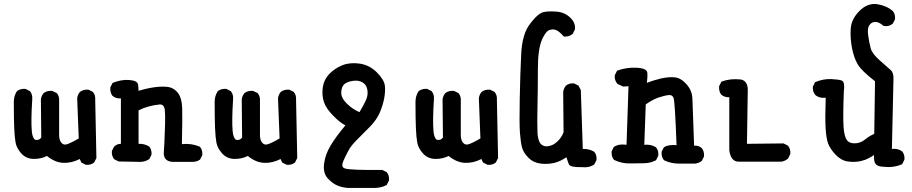

<svg xmlns="http://www.w3.org/2000/svg" viewBox="-20 -803 4540 956"><path d="M406.7 17.1 387.2 7.3 385.3 6.3 384.3 4.4 377 -11.2Q335.4 9.8 294.9 7.8Q253.4 5.9 213.9 -26.4Q184.6 -11.7 149.4 -11.7Q110.8 -11.7 86.4 -38.6Q63 -64.5 57.6 -92.8Q52.7 -119.6 50.8 -165.5Q48.8 -211.9 48.8 -295.9Q48.8 -324.7 63.5 -347.7L64 -348.6L64.9 -349.6Q82 -362.3 106 -360.4H106.9L107.9 -359.9L127.4 -350.1L128.9 -349.6L129.4 -348.6Q142.6 -333 140.6 -309.1Q133.8 -201.2 138.2 -152.8Q138.7 -147.9 139.2 -143.6Q139.6 -139.2 140.4 -135.5Q141.1 -131.8 142.1 -128.7Q143.1 -125.5 144 -122.8Q145 -120.1 146.2 -117.9Q147.5 -115.7 148.4 -114Q149.4 -112.3 150.6 -110.8Q151.9 -109.4 153.3 -108.4Q154.8 -107.4 156 -106.9Q157.2 -106.4 158.7 -106.4Q175.3 -104 185.5 -118.2L183.6 -307.6V-308.1Q186 -325.7 196.8 -338.9L197.3 -339.4L197.8 -339.8Q214.8 -352.5 238.8 -350.6H239.7L240.7 -350.1L261.2 -340.3L262.2 -339.8L263.2 -338.9Q276.4 -323.2 274.4 -299.3V-130.9Q274.4 -122.1 275.9 -114.5Q277.3 -106.9 280 -101.1Q282.7 -95.2 287.1 -90.8Q298.3 -78.1 318.4 -86.4Q326.2 -89.4 334.5 -93.5Q342.8 -97.7 352.3 -102.5Q361.8 -107.4 372.1 -113.8L364.3 -313.5V-314Q366.7 -331.5 377.4 -344.7L377.9 -345.2L378.4 -345.7Q395.5 -358.4 419.4 -356.4H420.4L421.4 -356L440.9 -346.2L442.4 -345.7L442.9 -344.7Q456.1 -329.1 454.1 -305.7L460 -17.6V-16.1L459.5 -15.1L449.7 4.4L449.2 5.9L448.2 6.3Q432.6 19.5 408.7 17.6H407.7Z M938.5 2.9H840.8Q836.9 2.9 833.5 2.4Q813 0 803.2 -13.2Q793.5 -26.4 795.9 -48.3Q796.4 -48.3 798.6 -94.7Q800.8 -141.1 802 -187.5Q803.2 -233.9 800.3 -257.3Q797.9 -272 791.5 -277.8Q785.2 -283.7 773.9 -282.7Q747.1 -280.3 719.2 -272.5Q693.4 -265.6 669.9 -253.4V-86.9Q684.6 -87.4 697.5 -84.2Q710.4 -81.1 721.7 -74.2L722.7 -73.7L723.1 -73.2Q736.3 -57.6 734.4 -33.7V-32.7L733.9 -31.7L724.1 -12.2L723.1 -10.7L721.7 -9.8Q699.2 4.9 669.4 2.9L572.3 1H570.8L569.8 0.5L550.3 -9.3L548.8 -9.8L548.3 -10.7Q535.2 -26.4 537.1 -50.3V-51.3L537.6 -52.2L547.4 -71.8L547.9 -72.8L548.8 -73.2Q562 -86.9 582 -86.9V-313Q558.1 -311.5 541.5 -324.7L540.5 -325.2L540 -325.7Q527.3 -342.8 529.3 -366.7V-367.7L529.8 -368.7L539.6 -388.2L540.5 -390.1L543 -391.1Q583 -407.2 622.1 -404.8Q664.1 -401.9 667.5 -382.3Q669.4 -369.6 669.9 -350.6Q673.8 -352.1 677.7 -353Q681.6 -354 685.5 -355.2Q689.5 -356.4 693.4 -357.4Q697.3 -358.4 701.2 -359.4Q705.1 -360.4 708.7 -361.1Q712.4 -361.8 716.1 -362.8Q719.7 -363.8 723.6 -364.5Q727.5 -365.2 731.2 -365.7Q734.9 -366.2 738.5 -366.9Q742.2 -367.7 745.6 -368.2Q786.1 -374 815.9 -370.1Q826.2 -368.7 835.2 -364.7Q844.2 -360.8 852.1 -354.5Q859.9 -348.1 866.7 -339.4Q885.7 -313.5 887.2 -263.7Q888.7 -217.3 885.7 -85.4Q910.2 -87.9 932.1 -84.7Q954.1 -81.5 974.1 -72.8L975.1 -72.3L976.1 -71.3Q989.3 -55.7 987.3 -31.7V-30.8L986.8 -29.8L977.1 -10.3L976.1 -8.8L975.1 -7.8Q960 2.9 938.5 2.9Z M1406.7 17.1 1387.2 7.3 1385.3 6.3 1384.3 4.4 1377 -11.2Q1335.4 9.8 1294.9 7.8Q1253.4 5.9 1213.9 -26.4Q1184.6 -11.7 1149.4 -11.7Q1110.8 -11.7 1086.4 -38.6Q1063 -64.5 1057.6 -92.8Q1052.7 -119.6 1050.8 -165.5Q1048.8 -211.9 1048.8 -295.9Q1048.8 -324.7 1063.5 -347.7L1064 -348.6L1064.9 -349.6Q1082 -362.3 1106 -360.4H1106.9L1107.9 -359.9L1127.4 -350.1L1128.9 -349.6L1129.4 -348.6Q1142.6 -333 1140.6 -309.1Q1133.8 -201.2 1138.2 -152.8Q1138.7 -147.9 1139.2 -143.6Q1139.6 -139.2 1140.4 -135.5Q1141.1 -131.8 1142.1 -128.7Q1143.1 -125.5 1144 -122.8Q1145 -120.1 1146.2 -117.9Q1147.5 -115.7 1148.4 -114Q1149.4 -112.3 1150.6 -110.8Q1151.9 -109.4 1153.3 -108.4Q1154.8 -107.4 1156 -106.9Q1157.2 -106.4 1158.7 -106.4Q1175.3 -104 1185.5 -118.2L1183.6 -307.6V-308.1Q1186 -325.7 1196.8 -338.9L1197.3 -339.4L1197.8 -339.8Q1214.8 -352.5 1238.8 -350.6H1239.7L1240.7 -350.1L1261.2 -340.3L1262.2 -339.8L1263.2 -338.9Q1276.4 -323.2 1274.4 -299.3V-130.9Q1274.4 -122.1 1275.9 -114.5Q1277.3 -106.9 1280 -101.1Q1282.7 -95.2 1287.1 -90.8Q1298.3 -78.1 1318.4 -86.4Q1326.2 -89.4 1334.5 -93.5Q1342.8 -97.7 1352.3 -102.5Q1361.8 -107.4 1372.1 -113.8L1364.3 -313.5V-314Q1366.7 -331.5 1377.4 -344.7L1377.9 -345.2L1378.4 -345.7Q1395.5 -358.4 1419.4 -356.4H1420.4L1421.4 -356L1440.9 -346.2L1442.4 -345.7L1442.9 -344.7Q1456.1 -329.1 1454.1 -305.7L1460 -17.6V-16.1L1459.5 -15.1L1449.7 4.4L1449.2 5.9L1448.2 6.3Q1432.6 19.5 1408.7 17.6H1407.7Z M1712.4 132.8Q1705.6 132.3 1698.7 131.3Q1691.9 130.4 1685.3 128.9Q1678.7 127.4 1672.4 125.2Q1666 123 1659.7 120.6Q1647.5 115.7 1635.5 106.7Q1623.5 97.7 1611.8 85Q1587.4 58.6 1593.8 11.2Q1599.6 -34.2 1626 -78.1Q1650.4 -119.6 1699.7 -178.7Q1692.4 -182.6 1685.1 -187.5Q1677.7 -192.4 1670.4 -198.2Q1663.1 -204.1 1655.5 -210.9Q1647.9 -217.8 1640.1 -226.1Q1604.5 -261.2 1593.3 -293.9Q1582 -326.7 1586.9 -366.2Q1592.3 -405.8 1619.6 -434.6Q1647 -462.9 1684.1 -478Q1722.2 -493.2 1771 -486.3Q1820.3 -479 1856.7 -442.4Q1893.1 -405.8 1896.5 -375.5Q1899.4 -346.2 1892.6 -311.5Q1885.7 -276.4 1870.6 -241.7Q1855.5 -206.5 1822.3 -172.4Q1789.6 -138.7 1760.7 -110.4Q1732.9 -83 1719.7 -61.5Q1715.3 -54.2 1710.7 -45.2Q1706.1 -36.1 1700.9 -25.9Q1695.8 -15.6 1690.4 -3.4Q1685.5 7.8 1684.6 15.6Q1683.6 23.4 1686.5 28.1Q1689.5 32.7 1695.8 35.2Q1718.8 44.9 1881.8 43H1883.3L1884.3 43.5L1903.8 53.2L1905.3 53.7L1905.8 54.7Q1918.9 70.3 1917 94.2V95.2L1916.5 96.2L1906.7 115.7L1905.8 117.7L1904.3 118.7Q1873.5 134.8 1833 132.8H1712.9ZM1770 -244.6Q1786.1 -272 1799.3 -298.3Q1806.6 -312.5 1809.1 -326.2Q1811.5 -339.8 1809.6 -353Q1807.6 -366.7 1802 -376.2Q1796.4 -385.7 1786.1 -392.1Q1766.1 -404.8 1737.3 -400.4Q1707.5 -396 1693.8 -383.3Q1687.5 -377.4 1683.6 -367.7Q1679.7 -357.9 1679.2 -343.3Q1677.7 -315.9 1707 -287.1Q1735.8 -258.8 1770 -244.6Z M2406.7 17.1 2387.2 7.3 2385.3 6.3 2384.3 4.4 2377 -11.2Q2335.4 9.8 2294.9 7.8Q2253.4 5.9 2213.9 -26.4Q2184.6 -11.7 2149.4 -11.7Q2110.8 -11.7 2086.4 -38.6Q2063 -64.5 2057.6 -92.8Q2052.7 -119.6 2050.8 -165.5Q2048.8 -211.9 2048.8 -295.9Q2048.8 -324.7 2063.5 -347.7L2064 -348.6L2064.9 -349.6Q2082 -362.3 2106 -360.4H2106.9L2107.9 -359.9L2127.4 -350.1L2128.9 -349.6L2129.4 -348.6Q2142.6 -333 2140.6 -309.1Q2133.8 -201.2 2138.2 -152.8Q2138.7 -147.9 2139.2 -143.6Q2139.6 -139.2 2140.4 -135.5Q2141.1 -131.8 2142.1 -128.7Q2143.1 -125.5 2144 -122.8Q2145 -120.1 2146.2 -117.9Q2147.5 -115.7 2148.4 -114Q2149.4 -112.3 2150.6 -110.8Q2151.9 -109.4 2153.3 -108.4Q2154.8 -107.4 2156 -106.9Q2157.2 -106.4 2158.7 -106.4Q2175.3 -104 2185.5 -118.2L2183.6 -307.6V-308.1Q2186 -325.7 2196.8 -338.9L2197.3 -339.4L2197.8 -339.8Q2214.8 -352.5 2238.8 -350.6H2239.7L2240.7 -350.1L2261.2 -340.3L2262.2 -339.8L2263.2 -338.9Q2276.4 -323.2 2274.4 -299.3V-130.9Q2274.4 -122.1 2275.9 -114.5Q2277.3 -106.9 2280 -101.1Q2282.7 -95.2 2287.1 -90.8Q2298.3 -78.1 2318.4 -86.4Q2326.2 -89.4 2334.5 -93.5Q2342.8 -97.7 2352.3 -102.5Q2361.8 -107.4 2372.1 -113.8L2364.3 -313.5V-314Q2366.7 -331.5 2377.4 -344.7L2377.9 -345.2L2378.4 -345.7Q2395.5 -358.4 2419.4 -356.4H2420.4L2421.4 -356L2440.9 -346.2L2442.4 -345.7L2442.9 -344.7Q2456.1 -329.1 2454.1 -305.7L2460 -17.6V-16.1L2459.5 -15.1L2449.7 4.4L2449.2 5.9L2448.2 6.3Q2432.6 19.5 2408.7 17.6H2407.7Z M2879.4 29.3Q2848.6 29.8 2832.5 26.6Q2816.4 23.4 2812 13.7Q2809.6 7.8 2806.6 -0.7Q2803.7 -9.3 2800.3 -20Q2785.2 -9.8 2770.5 -2.9Q2755.9 3.9 2741.2 7.8Q2709.5 15.6 2673.3 11.7Q2635.7 7.3 2611.3 -17.6Q2586.4 -42 2579.1 -69.3Q2572.3 -95.7 2568.8 -142.6Q2565.4 -189.5 2567.9 -313Q2570.3 -436.5 2575.2 -535.2Q2577.6 -585 2588.9 -622.8Q2600.1 -660.6 2620.6 -686Q2625.5 -692.4 2630.1 -698Q2634.8 -703.6 2639.2 -708.7Q2643.6 -713.9 2647.9 -718Q2652.3 -722.2 2656.5 -725.8Q2660.6 -729.5 2664.6 -732.2Q2668.5 -734.9 2672.4 -737.1Q2676.3 -739.3 2679.9 -740.7Q2683.6 -742.2 2687.5 -743.2Q2712.4 -748 2751 -745.1Q2790.5 -742.2 2818.4 -716.3Q2832.5 -703.1 2838.6 -688.2Q2844.7 -673.3 2842.8 -657.2V-656.2L2842.3 -655.8L2832.5 -636.2L2832 -635.3L2831.1 -634.3Q2822.3 -626.5 2811.8 -623.3Q2801.3 -620.1 2789.6 -621.1H2787.1L2785.6 -623Q2780.8 -628.4 2776.1 -633.1Q2771.5 -637.7 2767.3 -641.4Q2763.2 -645 2759 -647.7Q2754.9 -650.4 2751 -652.3Q2735.8 -659.7 2716.3 -653.8Q2710.9 -652.3 2704.8 -646.7Q2698.7 -641.1 2691.7 -630.4Q2684.6 -619.6 2678.2 -604.5Q2668.5 -582 2663.3 -545.7Q2658.2 -509.3 2658.2 -459.5Q2658.2 -358.4 2656.2 -273.9Q2654.3 -189.5 2656.2 -144.5Q2656.7 -129.9 2659.2 -118.2Q2661.6 -106.4 2665 -98.6Q2668.5 -90.8 2672.9 -85.9Q2680.7 -78.6 2689.7 -75.9Q2698.7 -73.2 2710 -75.2Q2715.8 -76.2 2721.7 -77.9Q2727.5 -79.6 2733.2 -82.5Q2738.8 -85.4 2744.1 -89.4Q2749.5 -93.3 2754.9 -98.1Q2775.9 -117.2 2786.1 -144.5L2784.2 -344.7V-345.2Q2786.6 -362.8 2797.4 -376L2797.9 -376.5Q2813.5 -389.6 2837.4 -387.7H2838.4L2839.4 -387.2L2858.9 -377.4L2860.8 -376.5L2861.8 -374.5L2871.6 -355L2872.1 -354V-352.5L2881.8 -61.5Q2897.9 -62 2911.6 -58.6Q2925.3 -55.2 2937.5 -47.9L2938.5 -47.4L2939 -46.9Q2952.1 -31.2 2950.2 -7.3V-6.3L2949.7 -5.4L2939.9 14.2L2939 15.6L2938 16.6Q2912.6 33.2 2879.4 29.3Z M3362.3 11.7Q3321.8 11.7 3287.6 -4.4L3286.6 -4.9L3285.6 -5.9Q3272.5 -21.5 3274.4 -46.4V-47.4L3274.9 -48.3L3284.7 -67.9L3285.6 -69.3L3287.1 -70.3Q3308.1 -84 3348.6 -80.1Q3340.8 -294.9 3334 -314.9Q3328.1 -331.5 3309.6 -329.6Q3298.8 -328.6 3285.6 -325.2Q3272.5 -321.8 3257.3 -316.9Q3247.6 -313.5 3237.5 -308.6Q3227.5 -303.7 3216.8 -297.4Q3206.1 -291 3195.3 -283.2L3188 -82Q3220.7 -85.4 3245.1 -70.3L3246.1 -69.8L3246.6 -69.3Q3259.8 -53.7 3257.8 -28.8V-27.8L3257.3 -26.9L3247.6 -7.3L3246.6 -5.4L3245.1 -4.4Q3231.4 2.4 3216.6 6.1Q3201.7 9.8 3185.5 9.8Q3154.3 9.8 3116.2 10.7Q3076.7 11.7 3038.6 -6.3L3037.6 -6.8L3036.6 -7.8Q3023.4 -23.4 3025.4 -48.3V-49.3L3025.9 -50.3L3035.6 -69.8L3036.6 -71.3L3038.1 -72.3Q3063 -87.9 3099.6 -82L3109.4 -373.5L3084.5 -372.1H3083L3081.5 -372.6L3056.2 -384.3L3055.2 -384.8L3054.2 -385.7Q3046.4 -394.5 3043.2 -405Q3040 -415.5 3041 -427.2V-428.2L3041.5 -429.2L3051.3 -448.7L3052.2 -451.2L3054.7 -451.7Q3098.6 -467.8 3147.5 -465.8Q3200.7 -463.9 3203.1 -440.9Q3203.6 -435.5 3203.6 -428Q3203.6 -420.4 3202.9 -411.1Q3202.1 -401.9 3200.7 -390.6Q3236.8 -404.3 3270.5 -412.1Q3309.1 -420.9 3339.4 -418Q3371.1 -414.6 3398.9 -382.8Q3408.2 -372.1 3414.6 -360.6Q3420.9 -349.1 3424.1 -336.7Q3427.2 -324.2 3427.7 -310.5Q3428.7 -273.4 3436 -77.6Q3447.3 -78.6 3456.5 -75.7Q3465.8 -72.8 3473.6 -65.9L3474.1 -65.4Q3487.3 -49.8 3485.4 -24.9V-23.9L3484.9 -22.9L3475.1 -3.4L3474.1 -2L3473.1 -1Q3458.5 9.8 3440.9 11.7H3440.4Z M3658.2 2Q3618.7 2 3611.3 -54.7V-55.2V-55.7V-318.8Q3589.4 -317.4 3572.8 -330.6L3571.8 -331.1L3571.3 -331.5Q3558.6 -348.6 3560.5 -372.6V-373.5L3561 -374.5L3570.8 -394L3571.8 -396.5L3574.2 -397Q3616.2 -413.1 3668.5 -407.2H3668.9Q3707 -399.4 3703.1 -344.2L3699.2 -86.9L3879.9 -88.9H3881.3L3882.3 -88.4L3901.9 -78.6L3903.3 -78.1L3903.8 -77.1Q3917 -61.5 3915 -37.6V-36.6L3914.6 -35.6L3904.8 -15.1L3904.3 -14.2L3903.3 -13.2Q3888.2 0 3868.7 2H3868.2Z M4377.4 27.3Q4343.8 25.9 4335.9 6.3Q4330.6 -7.3 4332 -31.2Q4319.8 -22.9 4308.8 -17.1Q4297.9 -11.2 4287.4 -7.3Q4276.9 -3.4 4266.6 -1Q4233.4 5.9 4200.7 1Q4167 -4.4 4139.2 -34.2Q4112.3 -63.5 4103 -89.4Q4093.8 -115.2 4090.8 -165.5Q4087.9 -213.9 4091.3 -316.4Q4062 -313 4041.5 -328.1L4041 -328.6L4040.5 -329.1Q4032.7 -337.9 4029.5 -348.4Q4026.4 -358.9 4027.3 -370.6V-371.6L4027.8 -372.6L4037.6 -392.1L4038.6 -394L4041 -395Q4081.1 -411.1 4119.6 -409.2Q4157.2 -407.2 4170.4 -402.3Q4180.2 -398.9 4182.4 -383.5Q4184.6 -368.2 4181.6 -347.2Q4176.8 -219.7 4180.2 -171.4Q4183.6 -124 4196.3 -106Q4208 -88.9 4235.8 -89.4Q4264.6 -89.8 4287.1 -108.4Q4310.5 -127.4 4333 -136.2L4336.9 -398.4Q4269.5 -450.7 4251 -482.4Q4241.2 -498.5 4234.1 -518.8Q4227.1 -539.1 4222.2 -564Q4212.9 -612.8 4215.8 -659.7Q4218.8 -707.5 4258.8 -748Q4279.3 -768.6 4301.5 -777.1Q4323.7 -785.6 4347.7 -782.2Q4394 -774.9 4424.8 -748.5L4425.3 -748Q4432.1 -740.2 4434.8 -730.2Q4437.5 -720.2 4436.5 -708.5V-707.5L4436 -706.5L4426.3 -687L4425.8 -686L4424.8 -685.1Q4407.2 -669.4 4380.9 -673.8L4379.4 -674.3L4377.9 -675.3Q4354.5 -695.3 4336.4 -693.8Q4318.8 -692.4 4308.6 -677.7Q4297.9 -662.6 4302.7 -627.9Q4305.2 -609.4 4308.3 -593Q4311.5 -576.7 4315.4 -562.5Q4318.8 -549.3 4330.3 -533.9Q4341.8 -518.6 4361.3 -501.5Q4401.4 -466.3 4415 -454.1Q4430.7 -439.9 4428.7 -406.7L4420.9 -61.5Q4450.2 -64.9 4471.2 -49.8L4471.7 -49.3L4472.2 -48.8Q4485.4 -33.2 4483.4 -9.3V-8.3L4482.9 -7.3L4473.1 12.2L4472.2 14.2L4470.2 15.1Q4429.7 33.2 4377.4 27.3Z"/></svg>

Font: NaikaiFont
Style: SemiBold
Weight: 600
Version: Version 1.89